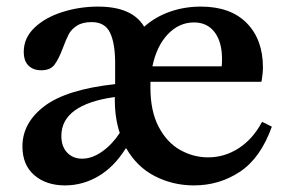

<svg xmlns="http://www.w3.org/2000/svg" viewBox="-20 -552 868 582"><path d="M329 -297V-361Q329 -421 313.5 -453Q298 -485 258 -485Q230 -485 213 -474Q196 -463 188 -447.5Q180 -432 170 -405Q157 -371 144.5 -355Q132 -339 105 -339Q81 -339 66.5 -353Q52 -367 52 -395Q52 -437 84.5 -468Q117 -499 169 -515.5Q221 -532 277 -532Q381 -532 417 -471Q451 -501 495 -516.5Q539 -532 589 -532Q679 -532 728 -482Q777 -432 777 -348Q777 -330 773 -306L771 -304H436V-286Q436 -215 461 -167.5Q486 -120 526 -97.5Q566 -75 611 -75Q661 -75 704 -103Q747 -131 774 -182H776L804 -168Q770 -73 707.5 -31.5Q645 10 568 10Q504 10 449.5 -18Q395 -46 363 -102H361Q326 -46 278.5 -18Q231 10 177 10Q120 10 84 -21Q48 -52 48 -108Q48 -180 115 -230.5Q182 -281 329 -297ZM229 -71Q259 -71 289.5 -92.5Q320 -114 343 -149Q328 -194 328 -251V-258Q166 -235 166 -140Q166 -108 183.5 -89.5Q201 -71 229 -71ZM652 -351Q653 -358 653 -373Q653 -425 630.5 -454.5Q608 -484 568 -484Q523 -484 489 -448.5Q455 -413 442 -351Z"/></svg>

Font: Minipax
Style: Bold
Weight: 500
Designer: Raphaël Ronot, Igor Stepanchenko (Cyrillic)
Foundry: steppetype
Version: Version 1.002